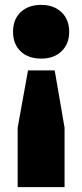

<svg xmlns="http://www.w3.org/2000/svg" viewBox="-20 -578 338 788"><path d="M95 -289H204.5L245 -54V190H52.5V-54ZM149 -558Q200.5 -558 232.2 -528Q264 -498 264 -447.5Q264 -398 232.8 -367.8Q201.5 -337.5 149 -337.5Q96 -337.5 64.8 -367.2Q33.5 -397 33.5 -447.5Q33.5 -499 65.2 -528.5Q97 -558 149 -558Z"/></svg>

Font: Encode Sans SC SemiCondensed ExtraBold
Style: Regular
Weight: 800
Width: 4
Designer: Multiple Designers
Foundry: Impallari Type
Version: Version 3.002